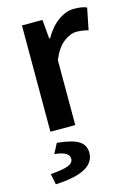

<svg xmlns="http://www.w3.org/2000/svg" viewBox="-113 -563 602 857"><g transform="rotate(-15 187.5 -135.0)"><path d="M131.8 140.1Q131.8 106.9 64 101.1L87.9 55.2Q158.2 62 187.5 80.6Q216.8 99.1 216.8 134.8Q217.3 225.1 36.1 232.9L25.9 183.1Q85 178.7 108.4 168.9Q131.8 159.2 131.8 140.1ZM73.2 0V-491.2H168L175.8 -403.8H180.2Q206.1 -450.2 242.7 -476.6Q279.3 -502.9 316.4 -502.9Q353.5 -502.9 375 -493.2L355 -393.1Q328.1 -400.9 299.8 -400.9Q271.5 -400.9 240.2 -376.5Q209 -352.1 188 -299.8V0Z"/></g></svg>

Font: SourceSansPro-Semibold
Style: Regular
Weight: 600
Designer: Paul D. Hunt
Foundry: Adobe Systems Incorporated
Version: Version 2.020;PS 2.0;hotconv 1.0.86;makeotf.lib2.5.63406